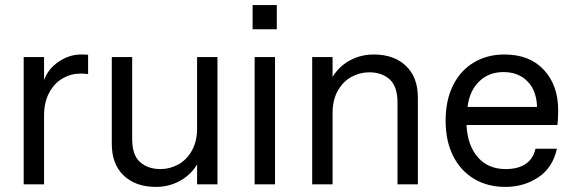

<svg xmlns="http://www.w3.org/2000/svg" viewBox="-20 -724 2246 754"><path d="M73 0V-500H153V-409Q168 -453 210 -481.5Q252 -510 298 -510Q317 -510 326 -509V-433Q315 -435 296 -435Q259 -435 226.5 -416.5Q194 -398 173.5 -360.5Q153 -323 153 -270V0Z M754 -500H834V0H754V-78Q728 -36 685.5 -13Q643 10 592 10Q513 10 466 -34.5Q419 -79 419 -159V-500H499V-179Q499 -115 530 -87.5Q561 -60 610 -60Q647 -60 680 -78Q713 -96 733.5 -132.5Q754 -169 754 -220Z M972 -609V-704H1067V-609ZM980 -500H1060V0H980Z M1621 -341V0H1541V-321Q1541 -385 1510 -412.5Q1479 -440 1430 -440Q1393 -440 1360 -422Q1327 -404 1306.5 -367.5Q1286 -331 1286 -280V0H1206V-500H1286V-422Q1312 -464 1354.5 -487Q1397 -510 1448 -510Q1527 -510 1574 -465.5Q1621 -421 1621 -341Z M2169 -233H1812Q1816 -153 1856.5 -106.5Q1897 -60 1966 -60Q2014 -60 2044 -80Q2074 -100 2083 -140H2167Q2151 -66 2094.5 -28Q2038 10 1964 10Q1895 10 1842 -21.5Q1789 -53 1759.5 -111.5Q1730 -170 1730 -250Q1730 -330 1759 -388.5Q1788 -447 1840.5 -478.5Q1893 -510 1961 -510Q2060 -510 2116 -449.5Q2172 -389 2172 -291Q2172 -257 2169 -233ZM2089 -304Q2087 -369 2051 -405Q2015 -441 1957 -441Q1900 -441 1862 -404.5Q1824 -368 1816 -304Z"/></svg>

Font: CBA Beacon Sans
Style: Regular
Weight: 400
Designer: Wei Huang
Foundry: Wei Huang
Version: Version 1.002